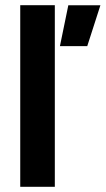

<svg xmlns="http://www.w3.org/2000/svg" viewBox="-20 -720 407 740"><path d="M211 -542.3H316.3L367 -699.7H243.3ZM58 -700V0H191.3V-700Z"/></svg>

Font: Unageo Variable
Style: Regular
Weight: 300
Designer: Richard Sepsi
Foundry: Richard Sepsi
Version: Version 2.200